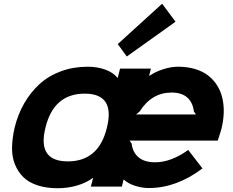

<svg xmlns="http://www.w3.org/2000/svg" viewBox="-20 -997 1247 1027"><path d="M551.8 -314Q597.2 -496.1 433.1 -496.1Q267.1 -496.1 223.1 -314Q178.2 -133.8 342.8 -133.8Q508.3 -133.8 551.8 -314ZM641.1 -36.1 631.8 1H465.8L478 -44.9H476.1Q441.4 -19 392.1 -4.6Q342.8 9.8 288.1 9.8Q227.1 9.8 179.9 -5.9Q132.8 -21.5 104 -50.3Q75.2 -79.1 59.3 -119.4Q43.5 -159.7 44.4 -208.5Q45.4 -257.3 58.1 -314Q75.7 -385.3 109.4 -444.1Q143.1 -502.9 191.4 -547.1Q239.7 -591.3 305.9 -615.7Q372.1 -640.1 449.2 -640.1Q501.5 -640.1 544.2 -624.3Q586.9 -608.4 607.9 -581.1H609.9L622.1 -629.9H787.1L777.8 -591.8H779.8Q810.1 -612.8 852.3 -626.5Q894.5 -640.1 932.1 -640.1Q981.9 -640.1 1022.9 -627.9Q1064 -615.7 1092.5 -593.8Q1121.1 -571.8 1140.6 -541.3Q1160.2 -510.7 1168.9 -474.1Q1177.7 -437.5 1176.8 -396Q1175.8 -354.5 1165 -310.1Q1163.6 -303.7 1161.6 -297.6Q1159.7 -291.5 1155 -276.9Q1150.4 -262.2 1145 -245.1H672.9L684.1 -229Q689.9 -181.2 721.7 -155Q753.4 -128.9 810.1 -128.9Q894.5 -128.9 986.8 -194.8L1063 -96.2Q924.3 8.8 775.9 8.8Q738.8 8.8 700.9 -3.7Q663.1 -16.1 643.1 -36.1ZM708 -384.8H1027.8L1017.1 -400.9Q1011.2 -449.7 981.2 -475.8Q951.2 -502 897.9 -502Q791.5 -502 727.1 -400.9ZM847.2 -977.1 918.9 -880.9 658.2 -694.8 609.9 -761.2Z"/></svg>

Font: Sinkin Sans 700 Bold Italic
Style: Bold Italic
Weight: 700
Italic angle: -112°
Designer: Keith Bates
Foundry: K-Type
Version: Sinkin Sans (version 1.0)  by Keith Bates   •   © 2014   www